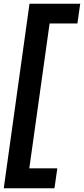

<svg xmlns="http://www.w3.org/2000/svg" viewBox="-25 -831 447 1022"><path d="M-5 171 132 -811H402L387 -706H239L131 65H280L265 171Z"/></svg>

Font: Host Grotesk
Style: Bold Italic
Weight: 700
Italic angle: -8°
Designer: Doğukan Karapınar
Foundry: Element Type
Version: Version 1.003; ttfautohint (v1.8.4.7-5d5b)